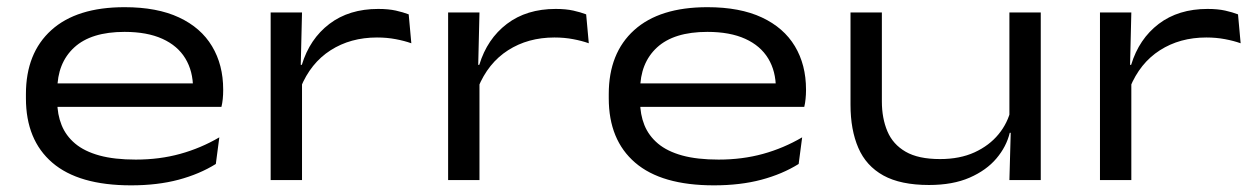

<svg xmlns="http://www.w3.org/2000/svg" viewBox="-20 -514 3582 548"><path d="M354 15Q204.5 15 129.2 -49.8Q54 -114.5 54 -233.5V-245.5Q54 -362.5 126.5 -428Q199 -493.5 335.5 -493.5Q428.5 -493.5 491 -464.2Q553.5 -435 585.2 -382Q617 -329 617 -258.5V-255.5Q617 -244 615.8 -231.5Q614.5 -219 612 -209H528.5Q530 -220.5 530.5 -234.5Q531 -248.5 531 -261.5Q531 -311 509 -347.2Q487 -383.5 443.5 -403.2Q400 -423 335.5 -423Q240 -423 191.8 -378.5Q143.5 -334 143.5 -257V-249.5V-240V-224Q143.5 -187.5 155.8 -157Q168 -126.5 194.5 -104.2Q221 -82 263.8 -70.2Q306.5 -58.5 367.5 -58.5Q435.5 -58.5 494.2 -74.8Q553 -91 606 -122L596 -46Q549.5 -17 489.5 -1Q429.5 15 354 15ZM95 -209V-276H594.5V-209Z M838 -264 820.5 -327.5 841.5 -329Q864 -403 920.2 -445.8Q976.5 -488.5 1059.5 -488.5Q1088.5 -488.5 1109.8 -483.8Q1131 -479 1146.5 -473L1154 -390.5Q1134.5 -397.5 1109.5 -402.2Q1084.5 -407 1056 -407Q980.5 -407 923.5 -370.5Q866.5 -334 838 -264ZM752.5 0V-478.5H842L838 -311.5L842 -307.5V0Z M1344.5 -264 1327 -327.5 1348 -329Q1370.5 -403 1426.8 -445.8Q1483 -488.5 1566 -488.5Q1595 -488.5 1616.2 -483.8Q1637.5 -479 1653 -473L1660.5 -390.5Q1641 -397.5 1616 -402.2Q1591 -407 1562.5 -407Q1487 -407 1430 -370.5Q1373 -334 1344.5 -264ZM1259 0V-478.5H1348.5L1344.5 -311.5L1348.5 -307.5V0Z M2017.5 15Q1868 15 1792.8 -49.8Q1717.5 -114.5 1717.5 -233.5V-245.5Q1717.5 -362.5 1790 -428Q1862.5 -493.5 1999 -493.5Q2092 -493.5 2154.5 -464.2Q2217 -435 2248.8 -382Q2280.5 -329 2280.5 -258.5V-255.5Q2280.5 -244 2279.2 -231.5Q2278 -219 2275.5 -209H2192Q2193.5 -220.5 2194 -234.5Q2194.5 -248.5 2194.5 -261.5Q2194.5 -311 2172.5 -347.2Q2150.5 -383.5 2107 -403.2Q2063.5 -423 1999 -423Q1903.5 -423 1855.2 -378.5Q1807 -334 1807 -257V-249.5V-240V-224Q1807 -187.5 1819.2 -157Q1831.5 -126.5 1858 -104.2Q1884.5 -82 1927.2 -70.2Q1970 -58.5 2031 -58.5Q2099 -58.5 2157.8 -74.8Q2216.5 -91 2269.5 -122L2259.5 -46Q2213 -17 2153 -1Q2093 15 2017.5 15ZM1758.5 -209V-276H2258V-209Z M2497 -478.5V-224.5Q2497 -176.5 2512.8 -139.2Q2528.5 -102 2564.8 -81Q2601 -60 2663 -60Q2719.5 -60 2761.5 -79.2Q2803.5 -98.5 2830 -130.8Q2856.5 -163 2865.5 -203L2879.5 -135H2862Q2852.5 -95.5 2824 -61.8Q2795.5 -28 2747.5 -7Q2699.5 14 2631.5 14Q2550.5 14 2501.2 -13.2Q2452 -40.5 2429.8 -92Q2407.5 -143.5 2407.5 -215V-478.5ZM2950.5 -478.5V0H2861L2865 -144L2861 -154.5V-478.5Z M3205 -264 3187.5 -327.5 3208.5 -329Q3231 -403 3287.2 -445.8Q3343.5 -488.5 3426.5 -488.5Q3455.5 -488.5 3476.8 -483.8Q3498 -479 3513.5 -473L3521 -390.5Q3501.5 -397.5 3476.5 -402.2Q3451.5 -407 3423 -407Q3347.5 -407 3290.5 -370.5Q3233.5 -334 3205 -264ZM3119.5 0V-478.5H3209L3205 -311.5L3209 -307.5V0Z"/></svg>

Font: Anek Gujarati Expanded
Style: Regular
Weight: 400
Width: 7
Designer: Mrunmayee Ghaisas (Gujarati), Yesha Goshar (Latin)
Foundry: Ek Type
Version: Version 1.003